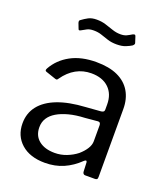

<svg xmlns="http://www.w3.org/2000/svg" viewBox="-137 -833 821 940"><g transform="rotate(20 274.0 -363.0)"><path d="M382 -64Q345 -28 301.5 -9Q258 10 205 10Q127 10 82 -30Q37 -70 37 -135Q37 -188 67.5 -226.5Q98 -265 156.5 -287.5Q215 -310 301 -315L379 -321Q386 -322 390.5 -325Q395 -328 395 -336V-363Q395 -417 362 -448.5Q329 -480 271 -480Q228 -480 192 -460Q156 -440 128 -400Q125 -395 122 -393.5Q119 -392 113 -394L60 -412Q56 -414 55 -417Q54 -420 58 -428Q87 -480 142 -510Q197 -540 275 -540Q342 -540 386.5 -519.5Q431 -499 454 -460.5Q477 -422 477 -369V-15Q477 -6 473.5 -3Q470 0 463 0H412Q406 0 402.5 -4.5Q399 -9 399 -16L397 -62Q395 -76 382 -64ZM395 -254Q395 -271 381 -270L315 -264Q269 -262 233 -252.5Q197 -243 172 -228Q147 -213 134 -192.5Q121 -172 121 -145Q121 -101 151.5 -76.5Q182 -52 234 -52Q266 -52 295.5 -63.5Q325 -75 348 -93Q370 -112 382.5 -132Q395 -152 395 -171V-254ZM413 -677Q402 -670 383.5 -662.5Q365 -655 337 -655Q311 -655 290.5 -661.5Q270 -668 251.5 -674.5Q233 -681 210 -681Q188 -681 175.5 -674Q163 -667 150 -660Q145 -657 141.5 -657.5Q138 -658 136 -665L126 -691Q125 -697 125 -699.5Q125 -702 130 -706Q146 -718 163 -727Q180 -736 206 -736Q231 -736 252 -729.5Q273 -723 294.5 -715.5Q316 -708 338 -708Q357 -708 369.5 -714Q382 -720 395 -728Q401 -731 405 -730.5Q409 -730 411 -723L421 -692Q423 -685 413 -677Z"/></g></svg>

Font: Libre Franklin Thin
Style: Regular
Weight: 400
Version: Version 3.000